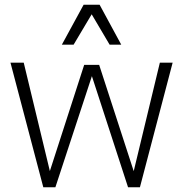

<svg xmlns="http://www.w3.org/2000/svg" viewBox="-20 -794 776 814"><path d="M163.6 0 24.4 -528.3H80.6L191.4 -68.8L336.9 -519H400.4L546.9 -68.4L657.7 -528.3H711.9L573.2 0H522.9L369.6 -471.2L214.8 0ZM242.2 -604.5 334.5 -773.9H402.3L494.1 -604.5H444.8L368.7 -733.4L292 -604.5Z"/></svg>

Font: Comme ExtraLight
Style: Regular
Weight: 250
Version: Version 1.000;gftools[0.9.27]